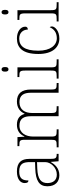

<svg xmlns="http://www.w3.org/2000/svg" viewBox="834 -1618 793 2502"><g transform="rotate(-90 1231.0 -366.5)"><path d="M199 10C294 10 343 -54 370 -100H373L381 0H477V-25H471C419 -25 412 -40 412 -111V-383C412 -485 366 -543 248 -543C137 -543 97 -490 97 -443C97 -408 108 -393 131 -393C131 -467 153 -513 248 -513C354 -513 370 -454 370 -371V-307L287 -304C128 -299 55 -252 55 -147C55 -39 118 10 199 10ZM207 -23C129 -23 97 -78 97 -145C97 -225 142 -273 289 -278L370 -281V-174C370 -104 300 -23 207 -23Z M563 0H797V-25H781C714 -25 703 -30 703 -97V-331C703 -426 748 -510 845 -510C935 -510 968 -456 968 -361V0H1099V-25H1087C1020 -25 1010 -30 1010 -98V-346C1010 -437 1051 -510 1152 -510C1240 -510 1274 -456 1274 -361V0H1401V-25H1393C1326 -25 1316 -30 1316 -98V-359C1316 -480 1266 -543 1160 -543C1077 -543 1027 -502 1002 -444H998C981 -501 942 -543 857 -543C789 -543 734 -514 706 -446H701L696 -536H578V-511H592C648 -511 661 -505 661 -439V-98C661 -30 651 -25 584 -25H563Z M1579 -653C1597 -653 1609 -663 1609 -698C1609 -732 1597 -743 1579 -743C1561 -743 1549 -732 1549 -698C1549 -663 1561 -653 1579 -653ZM1458 0H1709V-25H1683C1616 -25 1605 -30 1605 -98V-536H1478V-511H1493C1549 -511 1563 -506 1563 -435V-97C1563 -30 1552 -25 1485 -25H1458Z M1981 10C2083 10 2138 -50 2138 -86C2138 -99 2135 -108 2128 -116C2106 -65 2065 -24 1985 -23C1892 -23 1822 -107 1822 -264C1822 -451 1886 -513 1979 -513C2060 -513 2097 -458 2097 -401C2121 -401 2135 -413 2135 -435C2135 -495 2072 -543 1982 -543C1866 -543 1779 -476 1779 -263C1779 -76 1868 10 1981 10Z M2324 -653C2342 -653 2354 -663 2354 -698C2354 -732 2342 -743 2324 -743C2306 -743 2294 -732 2294 -698C2294 -663 2306 -653 2324 -653ZM2203 0H2454V-25H2428C2361 -25 2350 -30 2350 -98V-536H2223V-511H2238C2294 -511 2308 -506 2308 -435V-97C2308 -30 2297 -25 2230 -25H2203Z"/></g></svg>

Font: Noto Serif Gurmukhi ExtraLight
Style: Regular
Weight: 200
Designer: Vaibhav Singh and the Monotype Design Team
Foundry: Monotype Imaging Inc.
Version: Version 2.004